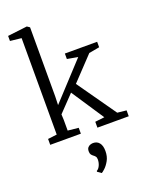

<svg xmlns="http://www.w3.org/2000/svg" viewBox="-199 -918 1021 1319"><g transform="rotate(-20 312.0 -258.0)"><path d="M107.5 -51V-756L25.5 -765V-802L167.5 -819H168.5L187.5 -806V-301L185.5 -238L428.5 -501L350.5 -515V-555H586.5V-515L509.5 -501L350.5 -333L549.5 -50L615.5 -43V0H386.5V-43L455.5 -51L298.5 -288L185.5 -170L187.5 -128V-51L265.5 -43V0H41.5V-43ZM383.5 169Q383.5 209.5 367 238.8Q350.5 268 332.2 284.5Q314 301 308.5 303H307.5L280.5 284V278Q295.5 270.5 305 249.8Q314.5 229 314.5 206Q314.5 191 307.8 183Q301 175 293.5 170Q286 164.5 280.2 156.5Q274.5 148.5 274.5 133Q274.5 114.5 283 105Q291.5 95.5 302.5 92.2Q313.5 89 320.5 89H322.5Q350.5 89 367 109.5Q383.5 130 383.5 169Z"/></g></svg>

Font: Merriweather 7pt Light
Style: Regular
Weight: 300
Designer: Eben Sorkin
Foundry: Eben Sorkin
Version: Version 2.200;gftools[0.9.31]